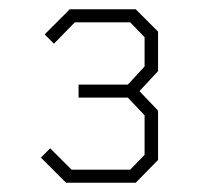

<svg xmlns="http://www.w3.org/2000/svg" viewBox="-20 -757 442 413"><path d="M122 -364 68 -418 88 -438 134 -392H260L291 -424V-509L255 -547H149V-575H255L291 -614V-677L260 -709H141L96 -663L76 -683L130 -737H272L320 -689V-604L280 -561L320 -519V-413L272 -364Z"/></svg>

Font: Tomorrow ExtraLight
Style: Regular
Weight: 275
Designer: Tony de Marco, Monica Rizzolli
Foundry: Just in Type
Version: Version 2.002